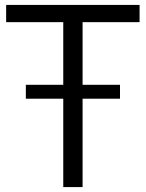

<svg xmlns="http://www.w3.org/2000/svg" viewBox="-20 -760 592 780"><path d="M237 0V-359H85V-415.5H237V-670H5V-740H547V-670H315.5V-415.5H467.5V-359H315.5V0Z"/></svg>

Font: Encode Sans SmCnd
Style: Regular
Weight: 400
Width: 4
Designer: Multiple Designers
Foundry: Impallari Type
Version: Version 3.002; ttfautohint (v1.8.3) -l 8 -r 50 -G 200 -x 14 